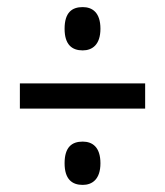

<svg xmlns="http://www.w3.org/2000/svg" viewBox="-20 -628 465 541"><path d="M213 -486C240 -486 263 -502 263 -547C263 -593 240 -608 213 -608C183 -608 162 -593 162 -547C162 -502 183 -486 213 -486ZM36 -322H389V-393H36ZM213 -107C240 -107 263 -123 263 -168C263 -214 240 -229 213 -229C183 -229 162 -214 162 -168C162 -123 183 -107 213 -107Z"/></svg>

Font: Noto Serif Armenian ExtraCondensed ExtraBold
Style: Regular
Weight: 800
Width: 2
Designer: Monotype Design Team
Foundry: Monotype Imaging Inc.
Version: Version 2.008